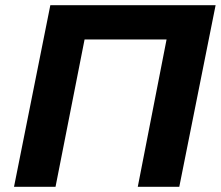

<svg xmlns="http://www.w3.org/2000/svg" viewBox="-20 -720 852 740"><path d="M174 -700 34 0H194L306 -568H622L511 0H671L811 -700Z"/></svg>

Font: AWKNG-Font
Style: Bold Italic
Weight: 700
Italic angle: -11.3°
Designer: Awakening Church
Foundry: Awakening Church
Version: Version 1.700;PS 001.700;hotconv 1.0.88;makeotf.lib2.5.64775